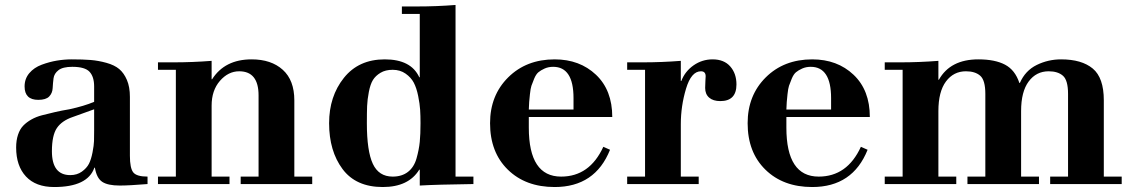

<svg xmlns="http://www.w3.org/2000/svg" viewBox="-20 -741 4559 773"><path d="M503 -351V-114Q503 -64 516.5 -47Q530 -30 574 -30V0Q500 6 462 6Q414 6 391.5 -9Q369 -24 362 -66H360Q333 12 198 12Q124 12 84.5 -30.5Q45 -73 45 -147Q45 -176 52.5 -198.5Q60 -221 73.5 -235Q87 -249 106.5 -260Q126 -271 149.5 -277Q173 -283 200.5 -289.5Q228 -296 259 -301Q319 -314 359 -331V-393Q359 -432 340.5 -452Q322 -472 271 -472Q233 -472 215.5 -458.5Q198 -445 195.5 -425.5Q193 -406 192 -386Q191 -366 178 -352.5Q165 -339 134 -339Q79 -339 79 -393Q79 -424 98 -446.5Q117 -469 148 -480.5Q179 -492 209 -497Q239 -502 269 -502Q314 -502 345 -499.5Q376 -497 408.5 -488Q441 -479 460 -463Q479 -447 491 -419Q503 -391 503 -351ZM359 -215V-301L273 -270Q229 -255 209 -225.5Q189 -196 189 -132Q189 -36 263 -36Q290 -36 309.5 -50Q329 -64 338 -81.5Q347 -99 352.5 -127.5Q358 -156 358.5 -173Q359 -190 359 -215Z M616 0V-30H688V-460H616V-490H678Q755 -490 832 -496V-422H834Q885 -502 993 -502Q1072 -502 1118.5 -460Q1165 -418 1165 -337V-30H1237V0H949V-30H1021V-357Q1021 -454 943 -454Q899 -454 865.5 -415.5Q832 -377 832 -316V-30H904V0Z M1670 6V-58H1668Q1625 12 1521 12Q1413 12 1359 -60.5Q1305 -133 1305 -245Q1305 -353 1364.5 -427.5Q1424 -502 1529 -502Q1635 -502 1668 -430H1670V-685H1598V-715H1660Q1738 -715 1814 -721V-30H1886V0Q1737 2 1670 6ZM1673 -245Q1673 -275 1671.5 -299Q1670 -323 1663.5 -355Q1657 -387 1646 -408Q1635 -429 1613 -444.5Q1591 -460 1561 -460Q1532 -460 1512 -448Q1492 -436 1481.5 -419Q1471 -402 1465 -371Q1459 -340 1458 -314Q1457 -288 1457 -245Q1457 -133 1481 -81.5Q1505 -30 1561 -30Q1598 -30 1622.5 -49Q1647 -68 1657 -103.5Q1667 -139 1670 -170Q1673 -201 1673 -245Z M2445 -270H2109V-227Q2109 -30 2239 -30Q2354 -30 2409 -150L2436 -138Q2376 12 2213 12Q2096 12 2024.5 -58Q1953 -128 1953 -245Q1953 -357 2026 -429.5Q2099 -502 2213 -502Q2314 -502 2379.5 -440Q2445 -378 2445 -270ZM2109 -300H2289V-346Q2289 -472 2207 -472Q2188 -472 2172.5 -465Q2157 -458 2147.5 -450Q2138 -442 2130.5 -424Q2123 -406 2119.5 -395.5Q2116 -385 2113.5 -361.5Q2111 -338 2110.5 -330.5Q2110 -323 2109 -300Z M2505 0V-30H2577V-460H2505V-490H2567Q2644 -490 2721 -496V-415H2723Q2738 -454 2772.5 -478Q2807 -502 2849 -502Q2895 -502 2920 -473.5Q2945 -445 2945 -401Q2945 -334 2880 -334Q2851 -334 2835 -348Q2819 -362 2819 -387Q2819 -403 2820 -415.5Q2821 -428 2821 -434Q2821 -454 2802 -454Q2763 -454 2742 -384Q2721 -314 2721 -241V-30H2793V0Z M3482 -270H3146V-227Q3146 -30 3276 -30Q3391 -30 3446 -150L3473 -138Q3413 12 3250 12Q3133 12 3061.5 -58Q2990 -128 2990 -245Q2990 -357 3063 -429.5Q3136 -502 3250 -502Q3351 -502 3416.5 -440Q3482 -378 3482 -270ZM3146 -300H3326V-346Q3326 -472 3244 -472Q3225 -472 3209.5 -465Q3194 -458 3184.5 -450Q3175 -442 3167.5 -424Q3160 -406 3156.5 -395.5Q3153 -385 3150.5 -361.5Q3148 -338 3147.5 -330.5Q3147 -323 3146 -300Z M3542 0V-30H3614V-460H3542V-490H3604Q3681 -490 3758 -496V-420H3760Q3806 -502 3919 -502Q3986 -502 4026.5 -480.5Q4067 -459 4084 -407H4086Q4108 -457 4154 -479.5Q4200 -502 4252 -502Q4335 -502 4379.5 -465Q4424 -428 4424 -337V-30H4496V0H4208V-30H4280V-363Q4280 -418 4259.5 -436Q4239 -454 4202 -454Q4152 -454 4121.5 -413Q4091 -372 4091 -294V-30H4163V0H3875V-30H3947V-363Q3947 -418 3926.5 -436Q3906 -454 3869 -454Q3819 -454 3788.5 -413Q3758 -372 3758 -294V-30H3830V0Z"/></svg>

Font: Justus
Style: Bold
Weight: 700
Version: Version 001.001